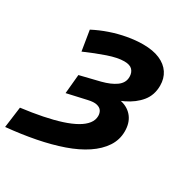

<svg xmlns="http://www.w3.org/2000/svg" viewBox="-258 -683 979 1019"><g transform="rotate(30 231.5 -173.0)"><path d="M-87 200 -70 72Q1 63 60.5 51Q120 39 166.5 24Q213 9 245.5 -9.5Q278 -28 295 -50Q312 -72 312 -97Q312 -115 303.5 -128Q295 -141 275 -146Q255 -151 221 -143L101 -116L112 -233L234 -263Q261 -270 282 -279Q303 -288 319 -299.5Q335 -311 343.5 -326Q352 -341 352 -360Q352 -386 337 -402Q322 -418 287 -418Q247 -418 188.5 -398Q130 -378 64 -349L44 -472Q88 -495 136 -511.5Q184 -528 234 -537Q284 -546 329 -546Q390 -546 431.5 -528Q473 -510 494.5 -477.5Q516 -445 516 -401Q516 -343 483 -302.5Q450 -262 395 -235.5Q340 -209 277 -193L278 -222Q337 -237 381 -225.5Q425 -214 450 -181Q475 -148 475 -97Q475 -45 446.5 -2Q418 41 367 75Q316 109 246 133.5Q176 158 91.5 174.5Q7 191 -87 200Z"/></g></svg>

Font: Montserrat Thin
Style: Bold Italic
Weight: 700
Italic angle: -11.3°
Version: Version 9.000